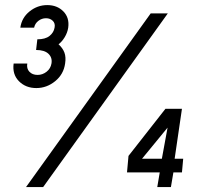

<svg xmlns="http://www.w3.org/2000/svg" viewBox="-20 -754 886 774"><path d="M126.5 -399Q83.5 -399 56.2 -426.8Q29 -454.5 35 -498H90Q86.5 -477.5 98.5 -464.8Q110.5 -452 131.5 -452Q151.5 -452 167.8 -464.8Q184 -477.5 187.5 -498Q191.5 -521.5 175.5 -537Q159.5 -552.5 125.5 -552.5L130.5 -595.5Q162.5 -595.5 179.5 -609Q196.5 -622.5 200 -642.5Q203.5 -659.5 192.8 -670Q182 -680.5 165.5 -680.5Q148.5 -680.5 134.8 -670Q121 -659.5 117.5 -642.5H62Q67.5 -682.5 99.2 -708Q131 -733.5 170.5 -733.5Q210.5 -733.5 235.5 -708Q260.5 -682.5 255 -642.5Q252 -622.5 240.8 -604Q229.5 -585.5 216 -575.5Q233 -560 239.8 -541.8Q246.5 -523.5 242.5 -498Q236.5 -454.5 202.5 -426.8Q168.5 -399 126.5 -399ZM85 0 587.5 -700H656.5L154 0ZM614 0 624 -59H492L498 -125.5L647 -315.5H713.5L684 -114H718.5L713.5 -59H679L669 0ZM552.5 -114H632.5L655.5 -239.5Z"/></svg>

Font: Urbanist
Style: Italic
Weight: 400
Italic angle: -8°
Designer: Corey Hu
Foundry: Corey Hu
Version: Version 1.330; ttfautohint (v1.8.4.7-5d5b)